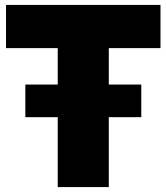

<svg xmlns="http://www.w3.org/2000/svg" viewBox="-20 -760 676 780"><path d="M214.5 0V-284H83V-416.5H214.5V-564.5H4.5V-740H632V-564.5H422V-416.5H554V-284H422V0Z"/></svg>

Font: Encode Sans SemiCondensed SemiCondensed Black
Style: Regular
Weight: 900
Width: 4
Designer: Multiple Designers
Foundry: Impallari Type
Version: Version 3.000; ttfautohint (v1.8.3) -l 8 -r 50 -G 200 -x 14 